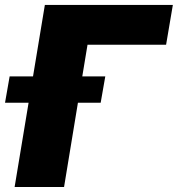

<svg xmlns="http://www.w3.org/2000/svg" viewBox="-57 -747 710 767"><path d="M-18.5 -441.8H74.9L122.2 -727.3H633.5L606.5 -568.2H292.6L271.7 -441.8H363.6L345.2 -336.6H254.3L198.9 0H1.4L57.2 -336.6H-36.9Z"/></svg>

Font: Inter P Black
Style: Italic
Weight: 900
Italic angle: -9.40001°
Designer: Rasmus Andersson
Foundry: rsms
Version: Version 3.018;git-588b23468